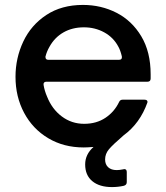

<svg xmlns="http://www.w3.org/2000/svg" viewBox="-20 -588 675 780"><path d="M592 -286V-269Q592 -256 579 -256H168Q162 -256 159 -252.5Q156 -249 157 -243Q161 -219 171 -196Q191 -145 231 -115Q271 -85 322 -85Q372 -85 408.5 -109.5Q445 -134 464 -174Q468 -183 478 -183H567Q574 -183 577 -180Q580 -177 579 -172Q549 -87 482 -38Q438 0 422.5 18.5Q407 37 407 60Q407 80 419.5 91.5Q432 103 454 103Q465 103 480 100L485 99Q495 99 495 111V152Q495 164 482 167Q459 172 435 172Q384 172 355 148Q326 124 326 80Q326 39 360 9Q334 11 320 11Q239 11 176 -26.5Q113 -64 78 -129.5Q43 -195 43 -276Q43 -352 74.5 -419Q106 -486 168 -527Q230 -568 317 -568Q391 -568 453.5 -536Q516 -504 554 -440.5Q592 -377 592 -286ZM463 -345Q470 -345 473 -348.5Q476 -352 475 -359Q469 -384 461 -398Q441 -436 403.5 -456.5Q366 -477 321 -477Q274 -477 238 -456.5Q202 -436 181 -398Q170 -379 165 -359Q165 -358 164.5 -357Q164 -356 165 -355Q165 -345 177 -345Z"/></svg>

Font: Open Sauce Two Medium
Style: Regular
Weight: 500
Designer: Alfredo Marco Pradil
Foundry: Creative Sauce Fz LLC
Version: Version 1.477